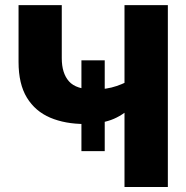

<svg xmlns="http://www.w3.org/2000/svg" viewBox="-20 -748 746 768"><path d="M319.8 -252Q240.7 -252 180.9 -277.3Q121.1 -302.7 87.6 -357.4Q54.2 -412.1 54.2 -500V-727.5H227.1V-515.1Q227.1 -455.1 255.9 -422.6Q284.7 -390.1 355.5 -390.1Q406.7 -390.1 447 -404.1Q487.3 -418 514.2 -436.5V-326.7Q469.2 -284.2 423.8 -268.1Q378.4 -252 319.8 -252ZM478 0V-727.5H651.4V0ZM305.7 -143.6V-506.8H398.9V-143.6Z"/></svg>

Font: Inter 18pt ExtraBold
Style: Regular
Weight: 800
Designer: Rasmus Andersson
Foundry: rsms
Version: Version 4.001;git-66647c0bb